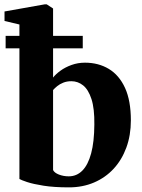

<svg xmlns="http://www.w3.org/2000/svg" viewBox="-22 -838 642 870"><path d="M-1.5 -743V-786L181.5 -818.5H189.5L218.5 -799.5V-486.5Q230.5 -502 251.8 -517.5Q273 -533 301.8 -543.5Q330.5 -554 363 -554Q424 -554 471 -525.8Q518 -497.5 544.5 -439.8Q571 -382 571 -292.5Q571 -225 550.5 -169.2Q530 -113.5 492.8 -73.2Q455.5 -33 404 -11Q352.5 11 290.5 11Q223 11 175.5 3.5Q128 -4 100.5 -13.2Q73 -22.5 66 -27V-727ZM301.5 -470Q281 -470 264.8 -463.5Q248.5 -457 237 -447.5Q225.5 -438 218.5 -430V-67.5Q224.5 -55 245 -47Q265.5 -39 289.5 -39Q325.5 -39 351.2 -65Q377 -91 391 -143Q405 -195 405.5 -273.5Q406.5 -346 392.5 -389Q378.5 -432 354.8 -451Q331 -470 301.5 -470ZM3.5 -675.5H353V-619H3.5Z"/></svg>

Font: Merriweather 60pt ExtraBold
Style: Regular
Weight: 800
Version: Version 2.100